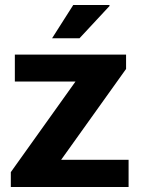

<svg xmlns="http://www.w3.org/2000/svg" viewBox="-20 -743 559 763"><path d="M23 0V-59L280 -419H39V-526H481V-469L223 -108H491V0ZM187 -591 271 -723H414L416 -720L296 -591Z"/></svg>

Font: Archivo SemiBold
Style: Bold
Weight: 700
Version: Version 2.001